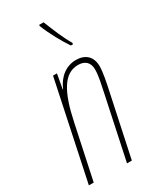

<svg xmlns="http://www.w3.org/2000/svg" viewBox="-194 -828 745 894"><g transform="rotate(-30 178.5 -381.5)"><path d="M259 -606H271V-614C244 -660 225 -708 203 -763H179V-756C199 -705 233 -644 259 -606ZM6 0H32L93 -287C124 -436 167 -511 242 -511C278 -511 301 -492 301 -453C301 -419 291 -378 283 -339L211 0H237L307 -329C316 -370 327 -424 327 -455C327 -509 294 -536 245 -536C193 -536 149 -503 126 -448H124L138 -526H117Z"/></g></svg>

Font: Noto Sans ExtraCondensed Thin
Style: Italic
Weight: 100
Width: 2
Italic angle: -12°
Designer: Monotype Design Team
Foundry: Monotype Imaging Inc.
Version: Version 2.013